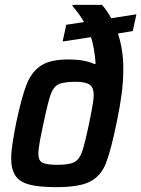

<svg xmlns="http://www.w3.org/2000/svg" viewBox="-20 -763 582 791"><path d="M26 -112Q26 -152 46 -254Q69 -363 89.5 -415Q110 -467 148.5 -492.5Q187 -518 261 -518Q330 -518 369 -499L374 -501Q369 -566 355 -610L238 -592L253 -661L326 -672Q309 -703 278 -739L279 -743H400Q421 -720 438 -688L542 -704L527 -635L466 -625Q488 -557 488 -482Q488 -429 481.5 -378.5Q475 -328 462 -265Q437 -142 416 -89.5Q395 -37 350.5 -14.5Q306 8 212 8Q139 8 99.5 -3Q60 -14 43 -40Q26 -66 26 -112ZM347 -254Q349 -264 357.5 -307Q366 -350 366 -372Q366 -402 349.5 -414Q333 -426 290 -426Q241 -426 220 -415Q199 -404 188 -372Q177 -340 159 -254Q150 -213 144 -180Q138 -147 138 -130Q138 -102 154.5 -93Q171 -84 216 -84Q265 -84 286 -95Q307 -106 318 -137.5Q329 -169 347 -254Z"/></svg>

Font: Saira Semi Condensed Medium
Style: Italic
Weight: 500
Width: 4
Italic angle: -12°
Designer: Hector Gatti with collaboration of the Omnibus-Type team
Foundry: Omnibus-Type
Version: Version 1.001; ttfautohint (v1.8)